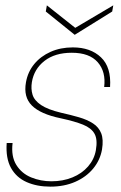

<svg xmlns="http://www.w3.org/2000/svg" viewBox="-20 -685 450 717"><path d="M168 12Q118 12 79.5 -5Q41 -22 21 -58Q1 -94 5 -151H27Q21 -101 41 -69Q61 -37 96.5 -22.5Q132 -8 172 -8Q215 -8 250.5 -22.5Q286 -37 309 -63.5Q332 -90 338 -124Q345 -164 333 -185.5Q321 -207 290 -219.5Q259 -232 208 -243Q169 -251 142 -263Q115 -275 99 -291Q83 -307 77.5 -328.5Q72 -350 77 -378Q84 -417 108 -446Q132 -475 169 -491.5Q206 -508 252 -508Q318 -508 357 -471Q396 -434 391 -360H369Q376 -417 345 -452.5Q314 -488 248 -488Q185 -488 146 -457.5Q107 -427 99 -378Q95 -353 101.5 -331.5Q108 -310 133 -293Q158 -276 208 -264Q244 -256 275 -247Q306 -238 327.5 -224Q349 -210 358 -187Q367 -164 361 -127Q354 -87 328 -55.5Q302 -24 261 -6Q220 12 168 12ZM403 -665 399 -642 259 -555 151 -642 155 -665 261 -581Z"/></svg>

Font: DM Sans 36pt Thin
Style: Italic
Weight: 250
Italic angle: -10°
Designer: Colophon Foundry, Jonny Pinhorn
Foundry: Colophon Foundry
Version: Version 4.004;gftools[0.9.30]